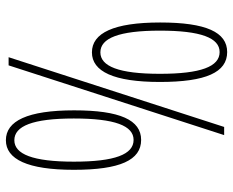

<svg xmlns="http://www.w3.org/2000/svg" viewBox="-88 -676 773 636"><g transform="rotate(90 298.0 -357.5)"><path d="M54 -502C54 -348 89 -276 153 -276C216 -276 251 -348 251 -501C251 -654 219 -724 152 -724C86 -724 54 -654 54 -502ZM427 -714H400L169 0H196ZM81 -501C81 -637 105 -699 152 -699C200 -699 224 -637 224 -501C224 -365 199 -304 153 -304C106 -304 81 -365 81 -501ZM345 -217C345 -63 380 9 444 9C507 9 542 -63 542 -216C542 -369 510 -439 443 -439C377 -439 345 -369 345 -217ZM372 -216C372 -352 396 -414 443 -414C491 -414 515 -352 515 -216C515 -80 490 -19 444 -19C397 -19 372 -80 372 -216Z"/></g></svg>

Font: Noto Sans Sinhala ExtraCondensed Thin
Style: Regular
Weight: 100
Width: 2
Designer: Jelle Bosma - Monotype Design Team
Foundry: Monotype Imaging Inc.
Version: Version 2.006